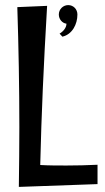

<svg xmlns="http://www.w3.org/2000/svg" viewBox="-20 -728 412 754"><path d="M363 -81C322 -79 281 -78 241 -78C207 -78 172 -78 138 -80C143 -285 151 -465 165 -705L48 -700C53 -543 56 -386 56 -229C56 -151 55 -72 54 6L363 -5ZM284 -671C284 -692 268 -708 248 -708C228 -708 211 -692 211 -671C211 -653 224 -637 241 -635C241 -619 228 -604 214 -596L225 -584C264 -593 284 -633 284 -671Z"/></svg>

Font: Englebert
Style: Regular
Weight: 400
Designer: Astigmatic (AOETI)
Foundry: Astigmatic (AOETI)
Version: Version 1.000